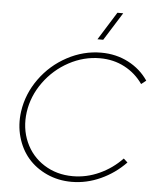

<svg xmlns="http://www.w3.org/2000/svg" viewBox="-60 -943 848 1009"><g transform="rotate(5 364.0 -438.0)"><path d="M59.1 -330.1Q72.3 -423.8 129.4 -503.2Q186.5 -582.5 272.5 -628.7Q358.4 -674.8 452.1 -674.8Q530.8 -674.8 595.7 -641.1Q660.6 -607.4 700.2 -548.8L674.8 -528.8Q637.2 -583 578.6 -614Q520 -645 448.2 -645Q362.8 -645 284.4 -602.8Q206.1 -560.5 153.6 -488Q101.1 -415.5 88.9 -330.1Q77.1 -244.6 108.9 -172.1Q140.6 -99.6 207 -57.4Q273.4 -15.1 358.9 -15.1Q431.2 -15.1 498.8 -45.9Q566.4 -76.7 618.2 -130.9L639.2 -111.8Q582.5 -52.7 508.1 -18.8Q433.6 15.1 355 15.1Q284.7 15.1 224.6 -12.2Q164.6 -39.6 125 -85.7Q85.4 -131.8 67.4 -195.8Q49.3 -259.8 59.1 -330.1ZM425.8 -743.2 518.1 -891.1H548.8L456.1 -743.2Z"/></g></svg>

Font: Human Sans ExtraLight
Style: Italic
Weight: 200
Italic angle: -8°
Designer: Tim Radville
Foundry: Continuum
Version: Version 1.000;FEAKit 1.0